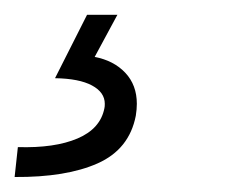

<svg xmlns="http://www.w3.org/2000/svg" viewBox="-74 -20 319 260"><path d="M67.4 126.5Q67.9 124.5 67.9 120.6Q67.9 105 50.5 95.7Q33.2 86.4 0.5 85.9L43.9 0H85L54.2 57.1Q80.1 62 95.7 78.6Q111.3 95.2 111.3 120.6Q111.3 127.9 109.9 136.7Q101.1 182.1 58.3 201.2Q15.6 220.2 -54.2 219.7L-49.8 179.2Q0 180.7 31 167.5Q62 154.3 67.4 126.5Z"/></svg>

Font: Reddit Sans Chocolate Light
Style: Italic
Weight: 300
Italic angle: -11.25°
Designer: Stephen Hutchings
Version: Version 1.013